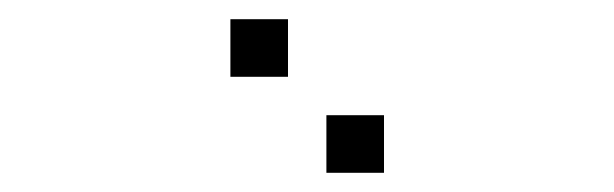

<svg xmlns="http://www.w3.org/2000/svg" viewBox="-20 -800 640 200"><path d="M221 -780Q220 -780 220 -780Q220 -780 220 -779V-721Q220 -720 220 -720Q220 -720 221 -720H279Q280 -720 280 -720Q280 -720 280 -721V-779Q280 -780 280 -780Q280 -780 279 -780ZM321 -680Q320 -680 320 -680Q320 -680 320 -679V-621Q320 -620 320 -620Q320 -620 321 -620H379Q380 -620 380 -620Q380 -620 380 -621V-679Q380 -680 380 -680Q380 -680 379 -680Z"/></svg>

Font: Doto Medium
Style: Regular
Weight: 500
Monospace: yes
Version: Version 1.000